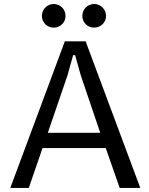

<svg xmlns="http://www.w3.org/2000/svg" viewBox="-20 -917 726 937"><path d="M496.1 -194.3H187.5L120.6 0H30.3L296.4 -715.3H397.9L664.6 0H564ZM469.2 -269 374.5 -548.3 346.7 -647.9H336.9L309.1 -548.3L213.4 -269ZM184.6 -839.4Q184.6 -851.6 189 -862.1Q193.4 -872.6 201.2 -880.4Q209 -888.2 219.5 -892.8Q230 -897.5 241.7 -897.5Q253.9 -897.5 264.6 -892.8Q275.4 -888.2 283.2 -880.4Q291 -872.6 295.4 -862.1Q299.8 -851.6 299.8 -839.4Q299.8 -827.6 295.4 -817.1Q291 -806.6 283.2 -798.8Q275.4 -791 264.6 -786.6Q253.9 -782.2 241.7 -782.2Q230 -782.2 219.5 -786.6Q209 -791 201.2 -798.8Q193.4 -806.6 189 -817.1Q184.6 -827.6 184.6 -839.4ZM381.8 -839.4Q381.8 -851.6 386.2 -862.1Q390.6 -872.6 398.4 -880.4Q406.2 -888.2 416.7 -892.8Q427.2 -897.5 439.5 -897.5Q451.7 -897.5 462.2 -892.8Q472.7 -888.2 480.5 -880.4Q488.3 -872.6 492.9 -862.1Q497.6 -851.6 497.6 -839.4Q497.6 -827.6 492.9 -817.1Q488.3 -806.6 480.5 -798.8Q472.7 -791 462.2 -786.6Q451.7 -782.2 439.5 -782.2Q427.2 -782.2 416.7 -786.6Q406.2 -791 398.4 -798.8Q390.6 -806.6 386.2 -817.1Q381.8 -827.6 381.8 -839.4Z"/></svg>

Font: Proza Libre
Style: Regular
Weight: 400
Designer: Jasper de Waard
Foundry: Jasper de Waard
Version: Version 1.000; ttfautohint (v1.4.1.8-43bc)